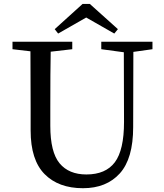

<svg xmlns="http://www.w3.org/2000/svg" viewBox="-20 -947 838 982"><path d="M420.9 -857.4 277.3 -775.4 259.8 -797.9 402.3 -926.8H439.5L583 -797.9L564.5 -775.4ZM759.8 -733.4V-695.3L662.1 -681.6L661.1 -296.9Q661.1 -135.7 592.8 -60.1Q524.4 15.6 404.3 15.6Q279.3 15.6 208 -56.6Q136.7 -128.9 136.7 -279.3V-393.6Q136.7 -588.9 135.7 -684.6L43.9 -695.3V-733.4H349.6V-695.3L239.3 -682.6Q237.3 -587.9 237.3 -393.6V-303.7Q237.3 -168.9 284.7 -111.8Q332 -54.7 421.9 -54.7Q520.5 -54.7 567.4 -117.2Q614.3 -179.7 614.3 -323.2L613.3 -679.7L498 -695.3V-733.4Z"/></svg>

Font: GenYoMin TW TTF Medium
Style: Regular
Weight: 500
Version: Version 1.300